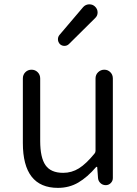

<svg xmlns="http://www.w3.org/2000/svg" viewBox="-20 -866 642 898"><path d="M251 12.7Q86.9 12.7 86.9 -197.3V-499Q86.9 -516.6 98.6 -528.3Q110.4 -540 127.4 -540Q144.5 -540 156.2 -528.3Q168 -516.6 168 -499V-207Q168 -128.9 192.9 -93.3Q217.8 -57.6 275.4 -57.6Q315.4 -57.6 349.1 -78.6Q382.8 -99.6 421.9 -147.5Q426.8 -153.3 426.8 -160.2V-499Q426.8 -516.6 439 -528.3Q451.2 -540 467.8 -540Q484.4 -540 496.1 -528.3Q507.8 -516.6 507.8 -499V-33.2Q507.8 -19.5 498 -9.8Q488.3 0 474.6 0Q460 0 449.7 -9.8Q439.5 -19.5 438.5 -33.2L434.6 -85Q433.6 -85.9 432.1 -85.9Q430.7 -85.9 429.7 -85Q388.7 -37.1 346.2 -12.2Q303.7 12.7 251 12.7ZM302.7 -660.2Q293.9 -651.4 281.2 -651.4Q269.5 -651.4 260.7 -659.2Q251 -668.9 251 -682.6Q251 -693.4 257.8 -702.1L369.1 -833Q379.9 -844.7 395.5 -845.7Q397.5 -845.7 398.4 -845.7Q413.1 -845.7 423.8 -835.9Q436.5 -824.2 436.5 -807.6Q436.5 -792 424.8 -781.2Z"/></svg>

Font: Gen Jyuu Gothic P Normal
Style: Regular
Weight: 300
Designer: [Source Han Sans]
Ryoko NISHIZUKA  (kana & ideographs); Paul D. Hunt (Latin, Greek & Cyrillic); Wenlong ZHANG  (bopomofo
Version: Version 1.002.20150607